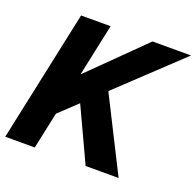

<svg xmlns="http://www.w3.org/2000/svg" viewBox="-133 -819 968 947"><g transform="rotate(20 351.0 -345.0)"><path d="M138 -148 183 -367 511 -690H713ZM-11 0 136 -690H291L144 0ZM411 0 267 -309 375 -415 584 0Z"/></g></svg>

Font: Radio Canada Big
Style: Bold Italic
Weight: 700
Italic angle: -12°
Designer: Étienne Aubert Bonn
Foundry: Coppers and Brasses
Version: Version 1.001